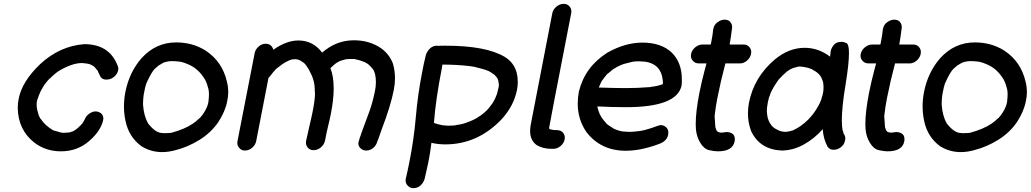

<svg xmlns="http://www.w3.org/2000/svg" viewBox="-20 -764 5347 996"><path d="M296 21Q217 21 157 -25Q74 -91 72 -204Q72 -228 77 -252Q94 -341 188 -431Q289 -525 417 -535Q547 -535 590 -424Q594 -415 594 -407Q594 -403 593 -400Q587 -372 559 -357Q546 -351 533 -351Q505 -351 497 -375L488 -393L489 -394L472 -415Q467 -421 452 -428Q444 -434 405 -437Q357 -437 292 -400Q273 -390 242 -360Q241 -358 238 -357Q212 -330 200 -307L192 -293Q178 -263 177 -255Q174 -251 172 -240Q170 -233 170 -223Q170 -209 174 -189L175 -188Q179 -167 189 -149L191 -148Q212 -114 256 -88Q259 -88 260 -87Q261 -86 298 -76L311 -75L340 -77L359 -83Q383 -95 409 -126L411 -130Q417 -139 422 -150Q431 -169 451 -179Q463 -186 476 -186Q482 -186 489 -184Q516 -175 516 -149Q516 -143 514 -136Q500 -82 442 -32Q381 21 296 21Z M821 25Q762 25 713 -6Q648 -54 631 -137Q623 -174 623 -212Q623 -248 630 -285Q650 -389 715 -463Q789 -544 894 -544Q979 -544 1046 -502Q1133 -445 1157 -341Q1164 -314 1164 -286Q1164 -264 1159 -241Q1149 -186 1112 -130Q1074 -75 1015 -38.5Q956 -2 894 14Q856 25 821 25ZM830 -73Q846 -73 857 -74L868 -75Q939 -94 981 -123Q995 -132 1015 -151Q1016 -152 1017 -152Q1043 -181 1056 -215Q1056 -218 1057 -218L1061 -234Q1064 -258 1064 -275Q1064 -293 1061 -303V-305L1060 -306Q1053 -335 1042 -354Q1042 -355 1041 -355Q1009 -408 957 -430Q922 -445 904 -445Q893 -447 867 -447Q855 -447 830 -440L829 -439Q820 -435 813.5 -430.5Q807 -426 805 -426L784 -408Q767 -393 739 -331Q732 -310 728 -286Q722 -259 722 -221Q726 -163 748 -124Q787 -74 822 -74Z M1880 17Q1862 17 1849 4Q1839 -6 1839 -20Q1839 -23 1840 -27Q1845 -51 1897 -188Q1913 -233 1925 -291Q1930 -315 1930 -338Q1930 -359 1926 -378Q1920 -398 1917 -402L1900 -422H1899Q1881 -445 1818 -458Q1782 -458 1777.5 -457Q1773 -456 1772 -456Q1749 -450 1749 -449Q1744 -449 1726 -438Q1725 -436 1723 -436Q1710 -426 1699 -415Q1697 -413 1694 -411Q1711 -368 1711 -305Q1711 -247 1696 -172Q1690 -141 1682 -110Q1673 -72 1666 -34Q1661 -13 1644 1Q1627 15 1607 15Q1587 15 1576 1Q1567 -10 1567 -25Q1567 -30 1568 -34Q1576 -73 1585 -109.5Q1594 -146 1601 -181Q1614 -245 1614 -279Q1614 -286 1613 -291V-295Q1613 -348 1587 -393L1583 -402Q1582 -402 1581.5 -404Q1581 -406 1580 -406Q1565 -433 1552 -441L1536 -451Q1524 -457 1511 -457L1497 -456Q1478 -452 1449 -434Q1448 -434 1446 -432Q1408 -405 1404 -397Q1402 -393 1400 -393Q1388 -379 1377 -364Q1375 -363 1373 -361L1309 -32Q1305 -12 1288 2.5Q1271 17 1251 17Q1231 17 1220 2Q1211 -9 1211 -22Q1211 -27 1212 -32L1301 -488Q1305 -508 1321.5 -522.5Q1338 -537 1358 -537Q1389 -537 1398 -506Q1466 -554 1528 -554Q1604 -554 1651 -491Q1724 -555 1816 -555Q1888 -555 1944 -522Q1996 -491 2018 -435Q2029 -398 2029 -358Q2029 -329 2023 -298Q2006 -212 1960 -93Q1940 -34 1938 -32Q1933 -12 1917 3Q1900 17 1880 17Z M2275 -429 2272 -410Q2240 -247 2231 -126H2232Q2246 -120 2277 -114H2281Q2292 -112 2308 -112L2334 -113Q2335 -113 2337.5 -113.5Q2340 -114 2342 -114Q2344 -114 2345 -115Q2383 -120 2405 -130L2414 -133Q2451 -148 2464 -159Q2465 -159 2466.5 -160.5Q2468 -162 2471 -163Q2489 -176 2507 -193L2508 -195Q2514 -200 2527 -218L2538 -233L2539 -235Q2550 -254 2557 -274L2559 -280Q2563 -294 2566 -309Q2568 -316 2568 -323Q2568 -330 2566 -336V-339Q2566 -346 2560 -358V-359Q2551 -370 2547 -374Q2547 -375 2546 -375Q2545 -375 2545 -376Q2532 -386 2514 -396H2513Q2489 -406 2442 -417L2418 -421Q2347 -429 2275 -429ZM2290 -527Q2502 -527 2598 -469Q2645 -441 2660 -388Q2666 -364 2666 -339Q2666 -319 2662 -298Q2645 -212 2578 -141Q2455 -15 2290 -15Q2253 -15 2218 -23Q2212 28 2202 78Q2193 121 2183 163Q2177 184 2161.5 198Q2146 212 2125 212Q2106 212 2094 198Q2084 187 2084 172Q2084 168 2085 163Q2095 121 2103 80Q2127 -39 2137 -156Q2147 -273 2170 -390Q2178 -434 2189 -478Q2195 -498 2210.5 -512.5Q2226 -527 2247 -527L2253 -526Q2259 -527 2290 -527Z M2833 -94Q2837 -92 2846 -91Q2847 -89 2868.5 -89Q2890 -89 2901 -75Q2910 -64 2910 -50Q2910 -45 2909 -40Q2905 -21 2888 -6.5Q2871 8 2850 8H2839Q2796 8 2763 -12Q2730 -37 2730 -84Q2730 -99 2733 -116L2845 -695Q2849 -715 2866.5 -729.5Q2884 -744 2904 -744Q2924 -744 2935 -730Q2944 -719 2944 -705Q2944 -700 2943 -695Q2828 -104 2828 -98H2829L2830 -96Q2832 -93 2834 -93Z M3226 18Q3097 18 3022 -79Q2977 -145 2977 -226Q2977 -257 2983 -289Q3014 -417 3131 -491Q3223 -543 3313 -543Q3410 -543 3465 -491Q3517 -439 3517 -354V-339Q3517 -331 3516 -322Q3494 -208 3228 -208Q3152 -208 3079 -212L3080 -205L3084 -191L3092 -170L3099 -158V-157Q3112 -138 3129 -120L3134 -116L3165 -96Q3166 -96 3167.5 -95Q3169 -94 3171 -93.5Q3173 -93 3174 -92Q3187 -87 3204 -83Q3209 -83 3211 -82L3241 -80Q3260 -80 3279 -82Q3284 -82 3284 -83Q3316 -83 3394 -112Q3402 -115 3409 -115Q3420 -115 3433 -106Q3447 -95 3447 -77Q3447 -71 3446 -65Q3440 -33 3401 -18Q3306 18 3226 18ZM3228 -307Q3287 -307 3349 -312Q3353 -313 3358 -313Q3358 -314 3360 -314Q3391 -317 3417 -327H3418Q3419 -330 3419 -335Q3419 -346 3415 -365V-367Q3415 -369 3414 -370V-371Q3409 -389 3403 -397V-398Q3397 -408 3389 -416L3387 -418Q3376 -428 3364 -433L3360 -435Q3344 -442 3327 -444L3296 -446Q3274 -446 3263 -444L3231 -436Q3201 -430 3166 -408Q3163 -408 3159 -403H3158Q3150 -397 3143 -390L3128 -378Q3113 -360 3105 -348L3104 -347Q3104 -346 3103 -346Q3097 -336 3093.5 -326.5Q3090 -317 3086 -310Q3169 -307 3228 -307Z M3704 21Q3686 21 3659 15Q3632 9 3612.5 -23.5Q3593 -56 3590 -95Q3589 -107 3589 -121Q3589 -184 3608 -282Q3620 -342 3636 -402L3645 -435H3605Q3585 -435 3573 -450Q3564 -461 3564 -474Q3564 -479 3565 -484Q3569 -504 3586.5 -518.5Q3604 -533 3624 -533H3667L3671 -553Q3677 -583 3680 -614L3681 -616Q3684 -635 3702 -648.5Q3720 -662 3739 -662Q3760 -662 3770 -648Q3778 -637 3778 -623Q3778 -619 3777 -614Q3772 -573 3765 -533H3838Q3857 -533 3868 -519Q3877 -508 3877 -494Q3877 -489 3876 -484Q3872 -464 3855 -449.5Q3838 -435 3819 -435H3743Q3719 -345 3701 -254Q3692 -208 3687 -162L3688 -147L3691 -104L3697 -87Q3700 -85 3701 -83.5Q3702 -82 3702 -81L3704 -80Q3713 -76 3722 -76Q3726 -76 3730 -76.5Q3734 -77 3739.5 -78Q3745 -79 3750 -79Q3764 -79 3777 -72Q3792 -63 3792 -42Q3792 -37 3791 -31Q3781 21 3704 21Z M4058 -80Q4076 -82 4094 -88Q4134 -106 4172 -143Q4173 -143 4173 -144Q4197 -169 4214 -196Q4239 -236 4243 -258Q4247 -267 4250 -285Q4252 -297 4252 -307V-313Q4252 -323 4250 -336L4251 -337H4250Q4248 -345 4240 -363Q4237 -366 4236 -370Q4224 -384 4222 -385Q4213 -393 4196 -402Q4193 -403 4192 -405Q4163 -417 4128 -419Q4126 -418 4119 -418L4094 -411Q4080 -406 4062 -393Q4039 -373 4019 -351Q3990 -310 3977 -280Q3971 -260 3969 -258L3963 -232L3959 -206Q3958 -199 3958 -191Q3958 -177 3961 -161Q3961 -159 3962 -155Q3970 -124 3990 -105Q3994 -103 4001 -97L4018 -88Q4035 -80 4058 -80ZM4036 17Q3921 12 3876 -85Q3860 -129 3860 -175Q3860 -202 3865 -230Q3891 -364 4000 -456Q4073 -516 4154 -516Q4226 -516 4286 -470L4289 -497Q4291 -511 4301 -525Q4315 -547 4345 -547Q4358 -547 4372 -540Q4384 -533 4384 -488Q4384 -435 4367 -329Q4347 -211 4347 -140Q4347 -109 4351 -87H4352L4357 -69Q4365 -60 4365 -46Q4365 -40 4363 -33Q4360 -15 4343 -1Q4326 13 4303 13Q4285 13 4273 -3Q4251 -44 4248 -94Q4205 -45 4150 -14.5Q4095 16 4036 17Z M4584 21Q4566 21 4539 15Q4512 9 4492.5 -23.5Q4473 -56 4470 -95Q4469 -107 4469 -121Q4469 -184 4488 -282Q4500 -342 4516 -402L4525 -435H4485Q4465 -435 4453 -450Q4444 -461 4444 -474Q4444 -479 4445 -484Q4449 -504 4466.5 -518.5Q4484 -533 4504 -533H4547L4551 -553Q4557 -583 4560 -614L4561 -616Q4564 -635 4582 -648.5Q4600 -662 4619 -662Q4640 -662 4650 -648Q4658 -637 4658 -623Q4658 -619 4657 -614Q4652 -573 4645 -533H4718Q4737 -533 4748 -519Q4757 -508 4757 -494Q4757 -489 4756 -484Q4752 -464 4735 -449.5Q4718 -435 4699 -435H4623Q4599 -345 4581 -254Q4572 -208 4567 -162L4568 -147L4571 -104L4577 -87Q4580 -85 4581 -83.5Q4582 -82 4582 -81L4584 -80Q4593 -76 4602 -76Q4606 -76 4610 -76.5Q4614 -77 4619.5 -78Q4625 -79 4630 -79Q4644 -79 4657 -72Q4672 -63 4672 -42Q4672 -37 4671 -31Q4661 21 4584 21Z M4964 25Q4905 25 4856 -6Q4791 -54 4774 -137Q4766 -174 4766 -212Q4766 -248 4773 -285Q4793 -389 4858 -463Q4932 -544 5037 -544Q5122 -544 5189 -502Q5276 -445 5300 -341Q5307 -314 5307 -286Q5307 -264 5302 -241Q5292 -186 5255 -130Q5217 -75 5158 -38.5Q5099 -2 5037 14Q4999 25 4964 25ZM4973 -73Q4989 -73 5000 -74L5011 -75Q5082 -94 5124 -123Q5138 -132 5158 -151Q5159 -152 5160 -152Q5186 -181 5199 -215Q5199 -218 5200 -218L5204 -234Q5207 -258 5207 -275Q5207 -293 5204 -303V-305L5203 -306Q5196 -335 5185 -354Q5185 -355 5184 -355Q5152 -408 5100 -430Q5065 -445 5047 -445Q5036 -447 5010 -447Q4998 -447 4973 -440L4972 -439Q4963 -435 4956.5 -430.5Q4950 -426 4948 -426L4927 -408Q4910 -393 4882 -331Q4875 -310 4871 -286Q4865 -259 4865 -221Q4869 -163 4891 -124Q4930 -74 4965 -74Z"/></svg>

Font: Bad Comic
Style: Italic
Weight: 400
Italic angle: -11°
Designer: GGBotNet
Foundry: GGBotNet
Version: 0.95